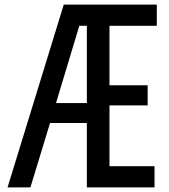

<svg xmlns="http://www.w3.org/2000/svg" viewBox="-20 -820 740 840"><path d="M360 0V-282H199L113 0H13L259 -800H666V-707H459V-447H626V-359H459V-93H656V0ZM360 -707H327L225 -369H360Z"/></svg>

Font: Martian Mono Light
Style: Regular
Weight: 300
Monospace: yes
Designer: Roman Shamin
Foundry: Evil Martians
Version: Version 1.000; ttfautohint (v1.8.4.7-5d5b)